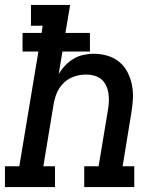

<svg xmlns="http://www.w3.org/2000/svg" viewBox="-29 -755 649 775"><path d="M-9 0V-84H49L126 -547H62V-622H139L143 -651H96V-735H254L235 -622H334V-547H223L208 -456Q219 -475 234.5 -491Q250 -507 268.5 -518Q287 -529 308 -533.5Q329 -538 349 -538Q378 -538 405 -530Q432 -522 452.5 -505Q473 -488 485.5 -464Q498 -440 503.5 -412.5Q509 -385 507.5 -356.5Q506 -328 501 -299L466 -84H513V0H311V-84H369L407 -313Q410 -330 410.5 -347Q411 -364 408.5 -380Q406 -396 399 -410.5Q392 -425 380 -435Q368 -445 352 -449.5Q336 -454 319 -454Q303 -454 288 -451Q273 -448 258 -441Q243 -434 230.5 -422.5Q218 -411 209.5 -397.5Q201 -384 196 -368.5Q191 -353 188 -338L146 -84H193V0Z"/></svg>

Font: Iosevka Slab MdExObl
Style: Regular
Weight: 500
Width: 7
Italic angle: -9°
Monospace: yes
Designer: Belleve Invis
Foundry: Belleve Invis
Version: Version 11.1.1; ttfautohint (v1.8.3)